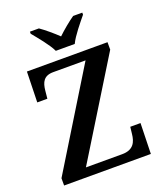

<svg xmlns="http://www.w3.org/2000/svg" viewBox="-166 -1038 969 1144"><g transform="rotate(-20 319.0 -465.5)"><path d="M268 -771H388C409 -816 463 -880 494 -918V-931H436C404 -909 357 -870 327 -841C297 -870 251 -909 219 -931H162V-918C193 -880 247 -816 268 -771ZM40 0H590L595 -194H530L525 -150C520 -102 502 -57 429 -57H199L575 -667V-714H64L59 -520H123L128 -570C133 -620 149 -657 210 -657H415L40 -46Z"/></g></svg>

Font: Noto Serif Tamil SemiBold
Style: Italic
Weight: 600
Italic angle: -12°
Designer: Indian Type Foundry, Tom Grace, and the Monotype Design Team
Foundry: Monotype Imaging Inc.
Version: Version 2.003